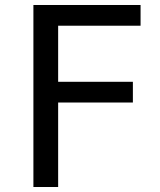

<svg xmlns="http://www.w3.org/2000/svg" viewBox="-20 -749 642 769"><path d="M113.8 -729H543V-646H212.9V-421.4H512.2V-338.4H212.9V0H113.8Z"/></svg>

Font: Hack
Style: Regular
Weight: 400
Monospace: yes
Designer: Christopher Simpkins
Foundry: Christopher Simpkins
Version: Version 2.019; ttfautohint (v1.4.1) -l 4 -r 80 -G 350 -x 0 -